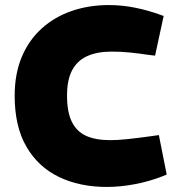

<svg xmlns="http://www.w3.org/2000/svg" viewBox="-20 -730 698 759"><path d="M402 9Q295 9 213 -30.5Q131 -70 84.5 -150Q38 -230 38 -351Q38 -439 66.5 -506Q95 -573 146 -618.5Q197 -664 264.5 -687Q332 -710 410 -710Q464 -710 517 -699Q570 -688 618 -670L627 -667L593 -510L568 -513Q528 -519 492.5 -522.5Q457 -526 421 -526Q365 -526 325.5 -508.5Q286 -491 265.5 -453Q245 -415 245 -352Q245 -287 264 -248.5Q283 -210 320.5 -193Q358 -176 415 -176Q446 -176 483.5 -180Q521 -184 565 -190L608 -196L639 -40L622 -33Q571 -13 513.5 -2Q456 9 402 9Z"/></svg>

Font: REM ExtraBold
Style: Regular
Weight: 800
Designer: Octavio Pardo
Foundry: Ashler Design
Version: Version 1.005;gftools[0.9.28]